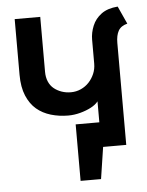

<svg xmlns="http://www.w3.org/2000/svg" viewBox="-48 -553 543 711"><g transform="rotate(-5 223.0 -197.5)"><path d="M223 -92V118H299L317 0H360V-92ZM311 0H403V-379Q403 -407 412.5 -424Q422 -441 446 -447L416 -513Q378 -510 355 -493Q332 -476 321.5 -450.5Q311 -425 311 -399V-310Q311 -290 303.5 -272.5Q296 -255 283.5 -241.5Q271 -228 253.5 -220Q236 -212 216 -212Q198 -212 182 -217.5Q166 -223 153.5 -233Q141 -243 134 -259Q127 -275 127 -296V-500H32V-293Q32 -247 45.5 -215Q59 -183 81.5 -164Q104 -145 134.5 -136Q165 -127 199 -127Q221 -127 243.5 -133Q266 -139 284 -148.5Q302 -158 311 -170Z"/></g></svg>

Font: Advent Pro SemiBold
Style: Regular
Weight: 600
Designer: VivaRado, Andreas Kalpakidis
Foundry: VivaRado, Andreas Kalpakidis
Version: Version 3.000